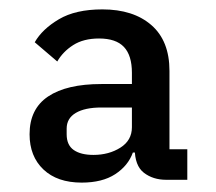

<svg xmlns="http://www.w3.org/2000/svg" viewBox="-20 -724 460 409"><path d="M379 -406V-341H334Q306 -341 286.5 -356Q267 -371 267 -408V-423L292 -399H263Q253 -371 225.5 -353Q198 -335 154 -335Q102 -335 72.5 -363Q43 -391 43 -438Q43 -492 82.5 -518.5Q122 -545 196 -545H261V-569Q261 -606 244 -624Q227 -642 191 -642Q158 -642 136 -628Q114 -614 102 -593L54 -634Q70 -662 105.5 -683Q141 -704 198 -704Q264 -704 302.5 -670.5Q341 -637 341 -573V-406ZM261 -495H196Q161 -495 141.5 -483.5Q122 -472 122 -450V-438Q122 -415 137 -404.5Q152 -394 179 -394Q212 -394 236.5 -409.5Q261 -425 261 -453Z"/></svg>

Font: IBM Plex Sans Medium
Style: Regular
Weight: 500
Designer: Mike Abbink, Paul van der Laan, Pieter van Rosmalen
Foundry: Bold Monday
Version: Version 3.201